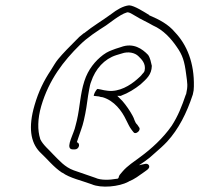

<svg xmlns="http://www.w3.org/2000/svg" viewBox="-20 -710 744 717"><path d="M109 -317C85 -235 94 -179 128 -143C157 -116 180 -86 212 -65H213C241 -45 284 -36 322 -22C358 -6 425 -13 459 -31H460V-32C483 -41 499 -54 519 -68L530 -76C533 -78 536 -82 537 -85C539 -94 531 -100 522 -98L499 -93L520 -107C533 -116 545 -126 559 -139C574 -152 590 -166 604 -181C647 -228 677 -287 700 -357C703 -368 704 -377 704 -387C706 -475 678 -543 633 -590C609 -619 575 -637 537 -653V-654C522 -663 481 -690 462 -690C440 -688 415 -673 396 -658C362 -633 326 -612 294 -586H293C281 -577 271 -568 262 -558C242 -538 215 -511 197 -489C187 -477 179 -462 170 -448C144 -409 124 -369 109 -317ZM134 -314C163 -413 218 -483 278 -542C306 -570 343 -594 376 -615L409 -639C424 -649 438 -659 455 -664H458C464 -663 472 -659 483 -652C507 -637 529 -628 551 -615C590 -598 618 -567 640 -535C662 -504 669 -481 675 -434C680 -397 682 -390 675 -358L674 -357C659 -313 645 -277 621 -240C589 -194 545 -154 504 -124C480 -106 456 -91 438 -70L427 -57C426 -55 424 -52 423 -48V-46L421 -44C419 -42 419 -43 413 -42C391 -38 357 -36 336 -46C311 -55 281 -65 255 -74C222 -86 201 -111 179 -133C164 -150 140 -169 130 -191V-192C120 -223 120 -266 134 -314ZM295 -407C279 -357 279 -312 267 -260C264 -249 262 -239 259 -229C248 -195 223 -152 253 -152H259C267 -152 273 -157 275 -165C276 -171 274 -177 267 -179L273 -197C279 -216 288 -237 293 -260C301 -294 305 -323 309 -353L313 -376C315 -387 317 -397 320 -404C336 -453 370 -490 414 -504L434 -510C459 -519 484 -513 497 -500C508 -489 526 -473 520 -446C519 -441 514 -436 511 -433C507 -427 501 -422 492 -414C466 -391 425 -366 383 -371L369 -373C359 -375 352 -377 344 -378C342 -378 333 -365 331 -357L330 -352C333 -352 340 -351 348 -350H349C351 -349 359 -347 362 -347H363C407 -334 435 -296 451 -262C459 -247 462 -238 471 -226L478 -217C480 -215 481 -213 485 -213C492 -213 500 -220 501 -226C502 -230 501 -233 499 -235L493 -244C482 -254 482 -267 475 -278C466 -295 451 -317 437 -333L418 -352H432L433 -353C458 -362 484 -378 505 -395C528 -416 546 -431 547 -464C544 -477 541 -494 533 -505C512 -527 478 -552 431 -534L412 -528C391 -520 383 -518 365 -505C336 -483 309 -451 295 -407ZM550 -609V-610ZM699 -352Z"/></svg>

Font: Stray Cat
Style: LtObl
Weight: 300
Version: Version 1.0